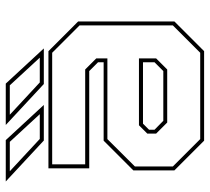

<svg xmlns="http://www.w3.org/2000/svg" viewBox="-51 -677 728 666"><g transform="rotate(-90 313.0 -344.0)"><path d="M158 0 55 -103V-245.5L158 -348.5H430V-368L399.5 -398.5H62V-540H468.5L571.5 -437V-103L468.5 0ZM221 -128 182.5 -166.5V-197L211.5 -226H443.5V-166.5L405 -128ZM163.5 -13.5H463L558 -108.5V-432L463 -527H76V-412.5H405L443.5 -374V-335.5H163.5L68.5 -240V-108.5ZM227 -141.5H399.5L430 -172V-212H217L196 -191V-172ZM478 -556H354.5L212.5 -688H356ZM446 -570 350 -674H248L360 -570ZM282 -556H158.5L16.5 -688H160ZM250 -570 154 -674H52L164 -570Z"/></g></svg>

Font: Tourney Thin Thin
Style: Regular
Weight: 250
Version: Version 1.015